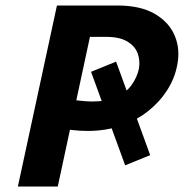

<svg xmlns="http://www.w3.org/2000/svg" viewBox="-20 -678 668 698"><path d="M299 -202Q271 -202 245 -205Q219 -208 190 -212L212 -319Q236 -316 265 -312.5Q294 -309 316 -309Q368 -309 403 -325Q438 -341 458 -368.5Q478 -396 485 -428Q490 -458 480.5 -484Q471 -510 443 -527Q415 -544 366 -544H307L190 0H45L187 -658H406Q491 -658 543 -627.5Q595 -597 615.5 -547.5Q636 -498 624 -440Q615 -393 588 -350.5Q561 -308 519 -274.5Q477 -241 421 -221.5Q365 -202 299 -202ZM311 -417 402 -454 526 -114 435 -77Z"/></svg>

Font: Ysabeau Infant ExtraBold
Style: Italic
Weight: 800
Italic angle: -12°
Designer: Christian Thalmann (Catharsis Fonts)
Version: Version 2.001;gftools[0.9.30]; featfreeze: ss01,ss02,lnum